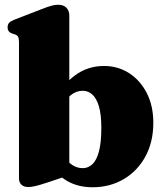

<svg xmlns="http://www.w3.org/2000/svg" viewBox="-20 -775 690 809"><path d="M272 -710V-37L189 -9Q146.5 5 129.5 9Q112.5 13 98 13Q81 13 70.5 3.5Q60 -6 60 -24V-598Q60 -614 55.8 -620.8Q51.5 -627.5 43 -630L32 -633.5Q21.5 -637 16.8 -643.5Q12 -650 12 -660Q12 -672 18.5 -679Q25 -686 43 -693L154 -736Q181 -746.5 196.5 -750.8Q212 -755 224 -755Q248 -755 260 -742.2Q272 -729.5 272 -710ZM234.5 -313 199 -347Q242 -417 295.5 -457Q349 -497 418 -497Q477.5 -497 524.5 -466.5Q571.5 -436 598.8 -382.2Q626 -328.5 626 -258Q626 -176.5 592.5 -115.2Q559 -54 501 -20Q443 14 370 14Q309.5 14 264.2 -11.8Q219 -37.5 186 -90L240.5 -127Q263.5 -94 284 -80.2Q304.5 -66.5 328.5 -66.5Q352 -66.5 369.8 -83.5Q387.5 -100.5 397.2 -138Q407 -175.5 407 -236.5Q407 -292.5 396.8 -326.8Q386.5 -361 369 -376.8Q351.5 -392.5 328.5 -392.5Q301 -392.5 278 -373.8Q255 -355 234.5 -313Z"/></svg>

Font: Fraunces
Style: Regular
Weight: 900
Version: Version 1.000;[b76b70a41]